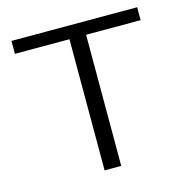

<svg xmlns="http://www.w3.org/2000/svg" viewBox="-99 -753 826 847"><g transform="rotate(-15 314.0 -329.0)"><path d="M276 -599H27V-658H601V-599H352V0H276Z"/></g></svg>

Font: QiushuiShotai Bright
Style: Regular
Weight: 400
Designer: Christian Thalmann (Catharsis Fonts)
Version: Version 1.250;